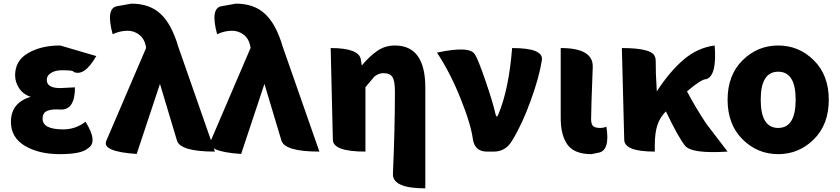

<svg xmlns="http://www.w3.org/2000/svg" viewBox="-20 -833 4613 1055"><path d="M309 14Q193 14 116 -32Q40 -78 40 -163Q40 -269 149 -301Q108 -314 85 -348Q63 -382 63 -419Q63 -500 134 -541Q205 -583 311 -583L509 -525Q444 -411 384 -438Q388 -447 321 -447Q283 -447 260 -432Q237 -418 237 -394Q237 -349 311 -349L392 -353Q392 -227 311 -231L293 -232Q251 -232 232 -220Q214 -209 214 -181Q214 -122 327 -122Q395 -122 450 -164Q520 -52 463 -18Q428 14 309 14Z M731 13Q539 0 564 -59L783 -570L780 -585Q772 -622 744 -643Q716 -664 681 -664Q640 -664 599 -645Q560 -789 624 -799L702 -813Q802 -813 862 -757Q923 -701 960 -575L1161 0Q969 0 952 -62L859 -372Z M1305 13Q1113 0 1138 -59L1357 -570L1354 -585Q1346 -622 1318 -643Q1290 -664 1255 -664Q1214 -664 1173 -645Q1134 -789 1198 -799L1276 -813Q1376 -813 1436 -757Q1497 -701 1534 -575L1735 0Q1543 0 1526 -62L1433 -372Z M2317 202Q2137 202 2139 123Q2150 -127 2150 -330Q2150 -389 2136 -410Q2123 -431 2087 -431Q2060 -431 2037 -412L1988 -354V0Q1810 0 1809 -65L1797 -569Q1955 -569 1963 -504L1968 -473Q2012 -526 2054 -554Q2096 -583 2150 -583Q2317 -583 2317 -352V202Z M2656 0Q2591 0 2579 -64Q2568 -150 2511 -291Q2455 -432 2381 -544Q2564 -583 2590 -533Q2606 -510 2647 -391Q2688 -272 2703 -205Q2709 -181 2718 -204Q2776 -341 2794 -569Q2971 -569 2957 -500Q2943 -409 2896 -280Q2850 -152 2795 -62Q2759 0 2694 0Z M3230 14Q3137 14 3099 -37Q3061 -88 3061 -185V-569Q3241 -569 3237 -464Q3228 -231 3228 -179Q3228 -151 3239 -140Q3251 -130 3277 -130Q3297 -130 3312 -137Q3333 -6 3269 6Z M3639 -221Q3606 -188 3592 -145Q3578 -102 3578 -35V0Q3411 0 3410 -65L3397 -569Q3573 -569 3580 -516Q3584 -524 3584 -427L3589 -331Q3659 -439 3736 -505Q3813 -571 3907 -583Q3920 -417 3861 -398Q3836 -400 3755 -331Q3800 -245 3861 -153L3978 0Q3777 13 3743 -34Q3707 -79 3639 -221Z M3978 -285Q3978 -420 4060 -501.5Q4142 -583 4256 -583Q4370 -583 4452 -501.5Q4534 -420 4534 -285Q4534 -149 4452 -67.5Q4370 14 4256 14Q4142 14 4060 -67.5Q3978 -149 3978 -285ZM4352 -285Q4352 -439 4256 -439Q4160 -439 4160 -285Q4160 -130 4256 -130Q4352 -130 4352 -285Z"/></svg>

Font: Swei Half Moon CJK SC
Style: Black
Weight: 900
Version: Version 2.071